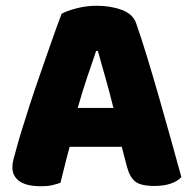

<svg xmlns="http://www.w3.org/2000/svg" viewBox="-20 -636 667 667"><path d="M403 -126H222Q212 -90 204.5 -59Q197 -28 190 -1Q176 4 160.5 7.5Q145 11 123 11Q72 11 47.5 -6.5Q23 -24 23 -55Q23 -69 27 -83Q31 -97 36 -116Q43 -143 55.5 -183.5Q68 -224 83 -270.5Q98 -317 115 -365.5Q132 -414 147 -457.5Q162 -501 174.5 -535.5Q187 -570 194 -588Q211 -598 245.5 -607Q280 -616 315 -616Q365 -616 403.5 -601.5Q442 -587 453 -555Q471 -504 492 -435Q513 -366 534 -292.5Q555 -219 575 -147.5Q595 -76 610 -21Q598 -7 574 1.5Q550 10 517 10Q468 10 449 -6Q430 -22 421 -57ZM314 -459Q300 -418 283 -368Q266 -318 250 -261H374Q360 -318 345.5 -368.5Q331 -419 320 -459Z"/></svg>

Font: Baloo Bhai 2 ExtraBold
Style: Regular
Weight: 800
Designer: Supriya Tembe, Noopur Datye and Ek Type
Foundry: Ek Type
Version: Version 1.640;PS 1.000;hotconv 16.6.51;makeotf.lib2.5.65220;